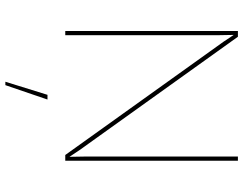

<svg xmlns="http://www.w3.org/2000/svg" viewBox="-118 -582 929 734"><g transform="rotate(90 347.0 -215.5)"><path d="M595 -660V0H573L140 -605L114 -644L115 -587V0H99V-660H121L554 -55L580 -16L579 -73V-660ZM361 68 306 229H293L343 68Z"/></g></svg>

Font: Elaine Sans Thin
Style: Regular
Weight: 250
Designer: Wei Huang
Foundry: Wei Huang
Version: Version 2.001;December 24, 2019;FontCreator 12.0.0.2547 64-b